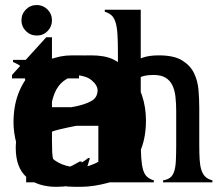

<svg xmlns="http://www.w3.org/2000/svg" viewBox="-20 -718 856 756"><path d="M85.9 0V-328.1Q85.9 -374 83.5 -400.9Q81.1 -427.7 75.2 -442.4Q69.3 -457 59.1 -462.9Q48.8 -468.8 34.2 -473.6V-482.4H161.1L170.9 -416Q180.7 -428.7 192.4 -443.4Q204.1 -458 221.7 -470.7Q239.3 -483.4 264.2 -491.7Q289.1 -500 326.2 -500Q358.4 -500 379.4 -492.2Q400.4 -484.4 414.6 -472.2Q428.7 -460 438.5 -444.8Q448.2 -429.7 456.1 -417Q465.8 -430.7 477.1 -445.3Q488.3 -460 504.9 -472.2Q521.5 -484.4 545.4 -492.2Q569.3 -500 605.5 -500Q665 -500 697.3 -480Q729.5 -460 744.1 -429.7Q758.8 -399.4 761.7 -362.8Q764.6 -326.2 764.6 -293V-147.5Q764.6 -114.3 766.1 -89.8Q767.6 -65.4 772.9 -48.8Q778.3 -32.2 788.1 -22.5Q797.9 -12.7 816.4 -7.8V0H622.1V-7.8Q639.6 -10.7 649.9 -18.6Q660.2 -26.4 665.5 -42Q670.9 -57.6 672.4 -83.5Q673.8 -109.4 673.8 -147.5V-281.2Q673.8 -310.5 670.9 -336.9Q668 -363.3 658.7 -382.3Q649.4 -401.4 631.8 -412.1Q614.3 -422.9 584 -422.9Q541 -422.9 518.1 -405.8Q495.1 -388.7 484.9 -365.2Q474.6 -341.8 472.2 -317.4Q469.7 -293 469.7 -278.3V-147.5Q469.7 -114.3 471.7 -89.8Q473.6 -65.4 479 -48.8Q484.4 -32.2 494.1 -22.5Q503.9 -12.7 522.5 -7.8V0H328.1V-7.8Q344.7 -10.7 355.5 -18.6Q366.2 -26.4 371.6 -42Q377 -57.6 378.4 -83.5Q379.9 -109.4 379.9 -147.5V-305.7Q379.9 -373 355.5 -397.9Q331.1 -422.9 293 -422.9Q273.4 -422.9 252.9 -418Q232.4 -413.1 215.3 -396.5Q198.2 -379.9 187 -349.1Q175.8 -318.4 175.8 -265.6V-147.5Q175.8 -114.3 177.2 -89.8Q178.7 -65.4 184.6 -48.8Q190.4 -32.2 200.2 -22.5Q210 -12.7 228.5 -7.8V0Z M409.2 -295.9Q407.2 -311.5 401.4 -334Q395.5 -356.4 379.9 -376.5Q364.3 -396.5 338.4 -409.7Q312.5 -422.9 272.5 -422.9Q231.4 -422.9 204.1 -409.7Q176.8 -396.5 160.6 -376.5Q144.5 -356.4 136.2 -334Q127.9 -311.5 126 -295.9ZM457 -14.6Q418 0 376 8.8Q334 17.6 292 17.6Q213.9 17.6 164.1 -7.3Q114.3 -32.2 85.4 -70.3Q56.6 -108.4 44.9 -152.3Q33.2 -196.3 33.2 -235.4Q33.2 -298.8 51.8 -348.1Q70.3 -397.5 102.5 -431.2Q134.8 -464.8 179.2 -482.4Q223.6 -500 274.4 -500Q336.9 -500 378.4 -481Q419.9 -461.9 444.3 -433.1Q468.8 -404.3 480.5 -370.1Q492.2 -335.9 496.6 -305.2Q501 -274.4 500.5 -251.5Q500 -228.5 501 -222.7H125Q126 -204.1 130.9 -176.3Q135.7 -148.4 152.3 -122.1Q168.9 -95.7 201.7 -77.1Q234.4 -58.6 290 -58.6Q323.2 -58.6 350.6 -64.9Q377.9 -71.3 399.4 -80.1Q420.9 -88.9 436.5 -100.1Q452.1 -111.3 460.9 -120.1L468.8 -116.2Z M383.8 1Q358.4 7.8 330.1 12.7Q301.8 17.6 274.4 17.6Q220.7 17.6 177.2 1Q133.8 -15.6 103 -48.8Q72.3 -82 54.7 -128.9Q37.1 -175.8 37.1 -236.3Q37.1 -295.9 55.2 -344.2Q73.2 -392.6 105 -427.2Q136.7 -461.9 179.7 -481Q222.7 -500 273.4 -500Q313.5 -500 341.8 -491.7Q370.1 -483.4 390.1 -471.2Q410.2 -459 422.9 -445.3Q435.5 -431.6 444.3 -421.9V-510.7Q444.3 -555.7 442.4 -584.5Q440.4 -613.3 434.6 -631.3Q428.7 -649.4 418.5 -658.2Q408.2 -667 392.6 -671.9V-679.7H534.2V-170.9Q534.2 -126 536.1 -96.7Q538.1 -67.4 543.5 -49.3Q548.8 -31.2 559.1 -22Q569.3 -12.7 585.9 -7.8V0H444.3V-189.5Q444.3 -226.6 441.4 -267.6Q438.5 -308.6 422.9 -343.3Q407.2 -377.9 374.5 -400.4Q341.8 -422.9 284.2 -422.9Q251 -422.9 223.1 -411.6Q195.3 -400.4 174.3 -377Q153.3 -353.5 141.1 -320.3Q128.9 -287.1 128.9 -242.2Q128.9 -154.3 171.9 -106.4Q214.8 -58.6 286.1 -58.6Q331.1 -58.6 359.9 -71.3Q388.7 -84 406.2 -110.4H414.1Z M125 -578.1Q99.6 -578.1 82 -595.7Q64.5 -613.3 64.5 -637.7Q64.5 -663.1 82 -680.7Q99.6 -698.2 125 -698.2Q149.4 -698.2 167 -680.7Q184.6 -663.1 184.6 -637.7Q184.6 -613.3 167.5 -595.7Q150.4 -578.1 125 -578.1ZM83 0V-310.5Q83 -356.4 81.1 -385.7Q79.1 -415 73.7 -433.1Q68.4 -451.2 57.6 -460Q46.9 -468.8 31.2 -473.6V-482.4H172.9V-163.1Q172.9 -119.1 174.3 -92.3Q175.8 -65.4 181.6 -49.3Q187.5 -33.2 197.8 -23.9Q208 -14.6 225.6 -7.8V0Z M407.2 -5.9Q377.9 3.9 348.1 10.7Q318.4 17.6 287.1 17.6Q234.4 17.6 188.5 2.4Q142.6 -12.7 108.9 -44.9Q75.2 -77.1 56.2 -126Q37.1 -174.8 37.1 -243.2Q37.1 -302.7 54.7 -350.6Q72.3 -398.4 102.5 -431.6Q132.8 -464.8 174.3 -482.4Q215.8 -500 263.7 -500Q305.7 -500 335 -490.2Q364.3 -480.5 380.9 -480.5Q385.7 -480.5 390.6 -481.4Q395.5 -482.4 400.4 -483.4H407.2V-368.2H400.4Q387.7 -377.9 376 -388.2Q364.3 -398.4 349.6 -406.2Q335 -414.1 317.4 -418.5Q299.8 -422.9 276.4 -422.9Q246.1 -422.9 219.7 -412.1Q193.4 -401.4 173.3 -378.9Q153.3 -356.4 141.1 -322.3Q128.9 -288.1 128.9 -243.2Q128.9 -198.2 141.6 -163.6Q154.3 -128.9 175.3 -105.5Q196.3 -82 224.1 -70.3Q252 -58.6 283.2 -58.6Q310.5 -58.6 331.5 -65.4Q352.5 -72.3 367.7 -81.5Q382.8 -90.8 393.6 -101.6Q404.3 -112.3 410.2 -119.1H418Z M305.7 -2Q283.2 8.8 255.9 13.2Q228.5 17.6 203.1 17.6Q127.9 17.6 85 -20Q42 -57.6 42 -135.7Q42 -189.5 65.4 -218.8Q88.9 -248 124.5 -263.7Q160.2 -279.3 201.7 -285.6Q243.2 -292 278.8 -299.3Q314.5 -306.6 338.9 -319.8Q363.3 -333 364.3 -361.3Q364.3 -382.8 339.8 -402.8Q315.4 -422.9 260.7 -422.9Q228.5 -422.9 205.1 -416.5Q181.6 -410.2 164.6 -400.4Q147.5 -390.6 135.7 -380.9Q124 -371.1 118.2 -364.3H110.4L119.1 -482.4H127Q130.9 -480.5 134.8 -478.5Q138.7 -476.6 143.6 -476.6Q150.4 -476.6 161.6 -480.5Q172.9 -484.4 191.4 -488.8Q210 -493.2 234.9 -496.6Q259.8 -500 292 -500Q353.5 -499 387.2 -480Q420.9 -460.9 436.5 -432.6Q452.1 -404.3 454.6 -369.6Q457 -335 457 -301.8V-149.4Q457 -108.4 458 -84Q459 -59.6 464.4 -46.4Q469.7 -33.2 480.5 -24.9Q491.2 -16.6 509.8 -7.8V0H367.2V-248Q326.2 -231.4 285.2 -223.6Q244.1 -215.8 210 -207.5Q175.8 -199.2 154.8 -183.6Q133.8 -168 133.8 -135.7Q133.8 -98.6 158.7 -78.6Q183.6 -58.6 226.6 -58.6Q252.9 -58.6 278.3 -67.4Q303.7 -76.2 327.1 -95.7H334Z M291 0Q265.6 8.8 244.1 13.2Q222.7 17.6 198.2 17.6Q159.2 17.6 138.2 4.9Q117.2 -7.8 107.4 -28.8Q97.7 -49.8 96.2 -75.7Q94.7 -101.6 94.7 -127V-409.2H27.3V-422.9L162.1 -571.3H184.6V-482.4H291V-409.2H184.6V-165Q184.6 -137.7 185.5 -118.2Q186.5 -98.6 190.9 -85.4Q195.3 -72.3 206.1 -65.4Q216.8 -58.6 235.4 -58.6Q251 -58.6 265.6 -66.4Q280.3 -74.2 293.9 -82H301.8Z M125 -578.1Q99.6 -578.1 82 -595.7Q64.5 -613.3 64.5 -637.7Q64.5 -663.1 82 -680.7Q99.6 -698.2 125 -698.2Q149.4 -698.2 167 -680.7Q184.6 -663.1 184.6 -637.7Q184.6 -613.3 167.5 -595.7Q150.4 -578.1 125 -578.1ZM83 0V-310.5Q83 -356.4 81.1 -385.7Q79.1 -415 73.7 -433.1Q68.4 -451.2 57.6 -460Q46.9 -468.8 31.2 -473.6V-482.4H172.9V-163.1Q172.9 -119.1 174.3 -92.3Q175.8 -65.4 181.6 -49.3Q187.5 -33.2 197.8 -23.9Q208 -14.6 225.6 -7.8V0Z M127 -244.1Q127 -156.2 171.9 -107.4Q216.8 -58.6 294.9 -58.6Q373 -58.6 418 -107.4Q462.9 -156.2 462.9 -244.1Q462.9 -328.1 419.4 -375.5Q376 -422.9 294.9 -422.9Q216.8 -422.9 171.9 -375.5Q127 -328.1 127 -244.1ZM294.9 17.6Q235.4 17.6 187 0Q138.7 -17.6 105.5 -51.8Q72.3 -85.9 53.7 -133.8Q35.2 -181.6 35.2 -244.1Q35.2 -295.9 51.3 -342.3Q67.4 -388.7 99.6 -423.8Q131.8 -459 180.7 -479.5Q229.5 -500 294.9 -500Q361.3 -500 409.7 -479.5Q458 -459 490.7 -423.8Q523.4 -388.7 539.1 -342.3Q554.7 -295.9 554.7 -244.1Q554.7 -181.6 536.6 -133.8Q518.6 -85.9 484.9 -51.8Q451.2 -17.6 403.3 0Q355.5 17.6 294.9 17.6Z M85.9 0V-313.5Q85.9 -365.2 84.5 -393.6Q83 -421.9 77.6 -437Q72.3 -452.1 61.5 -458.5Q50.8 -464.8 33.2 -473.6V-482.4H160.2L170.9 -415Q180.7 -427.7 192.9 -442.4Q205.1 -457 224.6 -470.2Q244.1 -483.4 271.5 -491.7Q298.8 -500 338.9 -500Q391.6 -500 424.3 -484.9Q457 -469.7 475.6 -441.4Q494.1 -413.1 500.5 -371.6Q506.8 -330.1 506.8 -276.4V-147.5Q506.8 -114.3 508.3 -89.8Q509.8 -65.4 515.6 -48.8Q521.5 -32.2 531.2 -22.5Q541 -12.7 559.6 -7.8V0H365.2V-7.8Q381.8 -10.7 392.6 -18.6Q403.3 -26.4 408.7 -42Q414.1 -57.6 415.5 -83.5Q417 -109.4 417 -147.5V-267.6Q417 -299.8 414.6 -328.6Q412.1 -357.4 401.9 -378.4Q391.6 -399.4 370.6 -411.1Q349.6 -422.9 312.5 -422.9Q270.5 -422.9 243.7 -407.7Q216.8 -392.6 202.1 -365.7Q187.5 -338.9 181.6 -301.3Q175.8 -263.7 175.8 -218.8V-147.5Q175.8 -114.3 177.7 -89.8Q179.7 -65.4 185.1 -48.8Q190.4 -32.2 200.2 -22.5Q210 -12.7 228.5 -7.8V0Z"/></svg>

Font: Padauk Grand Pro
Style: Regular
Weight: 400
Designer: Debbi Hosken
Foundry: SIL
Version: Version 2.8.2